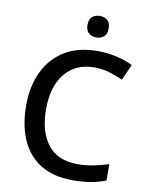

<svg xmlns="http://www.w3.org/2000/svg" viewBox="-99 -990 831 1071"><g transform="rotate(10 316.5 -454.5)"><path d="M400 -631Q293 -631 233 -557.5Q173 -484 173 -356Q173 -229 229 -156Q285 -83 399 -83Q445 -83 487.5 -91.5Q530 -100 574 -114V-21Q532 -5 488.5 2.5Q445 10 386 10Q276 10 204 -35.5Q132 -81 96 -163.5Q60 -246 60 -357Q60 -465 99.5 -548Q139 -631 215 -677.5Q291 -724 401 -724Q455 -724 506.5 -712.5Q558 -701 601 -680L561 -590Q526 -606 485.5 -618.5Q445 -631 400 -631ZM380 -919Q404 -919 421.5 -905Q439 -891 439 -858Q439 -826 421.5 -811.5Q404 -797 380 -797Q354 -797 336.5 -811.5Q319 -826 319 -858Q319 -891 336.5 -905Q354 -919 380 -919Z"/></g></svg>

Font: Noto Sans Vithkuqi Medium
Style: Regular
Weight: 500
Version: Version 1.001